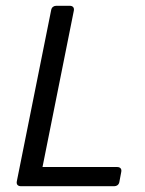

<svg xmlns="http://www.w3.org/2000/svg" viewBox="-20 -644 503 664"><path d="M157.2 -610.4 38.1 -16.6C36.1 -5.9 42 0 52.7 0H375C383.8 0 390.6 -4.9 392.6 -13.7L399.4 -49.8C401.4 -60.5 395.5 -66.4 384.8 -66.4H127L235.4 -607.4C237.3 -618.2 231.4 -624 220.7 -624H174.8C166 -624 159.2 -619.1 157.2 -610.4Z"/></svg>

Font: Ed Sans Neue
Style: Italic
Weight: 400
Italic angle: -11°
Designer: Stephen Hutchings
Version: Version 1.004;PS 001.004;hotconv 1.0.88;makeotf.lib2.5.64775